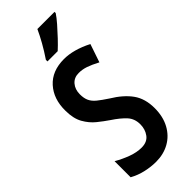

<svg xmlns="http://www.w3.org/2000/svg" viewBox="-302 -975 1022 1022"><g transform="rotate(-45 209.5 -463.5)"><path d="M385 -198Q385 -134 359.5 -87Q334 -40 289.5 -15Q245 10 188 10Q151 10 110.5 1Q70 -8 34 -28V-149Q72 -127 111.5 -112.5Q151 -98 187 -98Q229 -98 249.5 -125.5Q270 -153 270 -191Q270 -233 244.5 -261Q219 -289 172 -320Q144 -339 113 -364Q82 -389 60.5 -427Q39 -465 39 -525Q38 -613 88 -668.5Q138 -724 228 -724Q299 -724 384 -681L349 -578Q311 -598 284.5 -607Q258 -616 231 -616Q196 -616 175.5 -592Q155 -568 155 -531Q155 -501 164.5 -481Q174 -461 195 -444Q216 -427 251 -404Q317 -364 351 -316.5Q385 -269 385 -198ZM370 -928Q357 -908 333 -880.5Q309 -853 282.5 -825Q256 -797 234 -777H157V-789Q184 -829 205 -866.5Q226 -904 241 -937H370Z"/></g></svg>

Font: Noto Sans Gurmukhi ExtraCondensed SemiBold
Style: Regular
Weight: 600
Width: 2
Designer: Jelle Bosma - Monotype Design Team
Foundry: Monotype Imaging Inc.
Version: Version 2.004; ttfautohint (v1.8.4.7-5d5b)